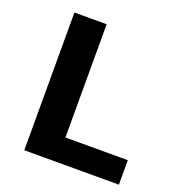

<svg xmlns="http://www.w3.org/2000/svg" viewBox="-121 -760 804 862"><g transform="rotate(20 281.0 -329.0)"><path d="M89 0V-658H243V0ZM137 0V-117H541V0Z"/></g></svg>

Font: Ysabeau ExtraBold
Style: Regular
Weight: 800
Designer: Christian Thalmann (Catharsis Fonts)
Version: Version 2.002